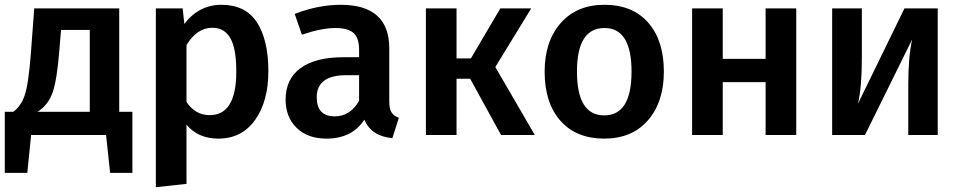

<svg xmlns="http://www.w3.org/2000/svg" viewBox="-20 -564 4012 802"><path d="M478 -97H533V158H440L423 0H110L94 158H0V-97H35Q66 -118 82.5 -164Q99 -210 109 -342L123 -529H478ZM355 -97V-439H235L228 -355Q218 -229 199.5 -177Q181 -125 137 -97Z M905 -544Q1005 -544 1053 -471Q1101 -398 1101 -266Q1101 -141 1045.5 -63Q990 15 892 15Q808 15 759 -43V204L631 218V-529H743L750 -464Q811 -544 905 -544ZM856 -83Q967 -83 967 -265Q967 -362 942 -405Q917 -448 867 -448Q803 -448 759 -376V-138Q796 -83 856 -83Z M1606 -140Q1606 -109 1615.5 -94.5Q1625 -80 1646 -72L1619 13Q1531 5 1502 -64Q1450 15 1344 15Q1265 15 1219 -30Q1173 -75 1173 -148Q1173 -234 1235.5 -279.5Q1298 -325 1414 -325H1480V-355Q1480 -406 1456.5 -426.5Q1433 -447 1381 -447Q1323 -447 1241 -419L1211 -506Q1310 -544 1403 -544Q1606 -544 1606 -362ZM1378 -78Q1443 -78 1480 -143V-250H1427Q1303 -250 1303 -158Q1303 -78 1378 -78Z M2199 -529 2049 -284 2214 0H2073L1944 -235H1887V0H1759V-529H1887V-320H1947L2070 -529Z M2505 -544Q2622 -544 2687.5 -469.5Q2753 -395 2753 -265Q2753 -138 2686.5 -61.5Q2620 15 2504 15Q2387 15 2321 -59.5Q2255 -134 2255 -265Q2255 -391 2322 -467.5Q2389 -544 2505 -544ZM2505 -447Q2390 -447 2390 -265Q2390 -82 2504 -82Q2618 -82 2618 -265Q2618 -447 2505 -447Z M3178 0V-221H2999V0H2871V-529H2999V-318H3178V-529H3306V0Z M3897 -529V0H3774V-212Q3774 -327 3790 -399L3593 0H3456V-529H3580V-317Q3580 -203 3564 -131L3758 -529Z"/></svg>

Font: FiraGO Medium
Style: Regular
Weight: 500
Designer: bBox Type
Foundry: bBox Type GmbH
Version: Version 1.001;PS 001.001;hotconv 1.0.88;makeotf.lib2.5.64775